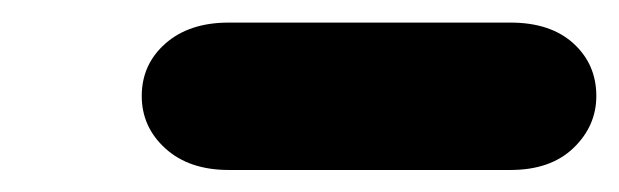

<svg xmlns="http://www.w3.org/2000/svg" viewBox="-20 -800 548 170"><path d="M182.5 -649.5Q147.5 -649.5 126.5 -668.5Q105.5 -687.5 105.5 -715Q105.5 -743 126.5 -761.5Q147.5 -780 182.5 -780H432Q467.5 -780 487.8 -761.5Q508 -743 508 -715Q508 -688.5 487.8 -669Q467.5 -649.5 432 -649.5Z"/></svg>

Font: Edu QLD Hand
Style: Regular
Weight: 400
Designer: Tina and Corey Anderson, Eben Sorkin
Foundry: Sorkin Type Co.
Version: Version 2.000